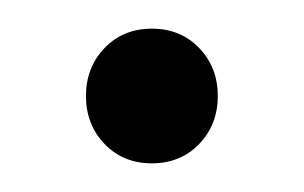

<svg xmlns="http://www.w3.org/2000/svg" viewBox="-20 -318 212 134"><path d="M119 -217.5Q106 -204 86 -204Q66 -204 53 -217.5Q40 -231 40 -251Q40 -271 53 -284.5Q66 -298 86 -298Q106 -298 119 -284.5Q132 -271 132 -251Q132 -231 119 -217.5Z"/></svg>

Font: Karma Light
Style: Regular
Weight: 300
Designer: Joana Correia
Foundry: Indian Type Foundry
Version: Version 1.202;PS 1.0;hotconv 1.0.78;makeotf.lib2.5.61930; tt